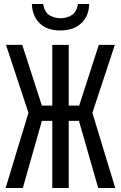

<svg xmlns="http://www.w3.org/2000/svg" viewBox="-20 -938 603 958"><path d="M8 0 122 -375 10 -714H91L189 -411H241V-714H323V-411H375L473 -714H553L441 -375L555 0H470L374 -335H323V0H241V-335H189L94 0ZM280 -786Q215 -786 178 -822Q141 -858 139 -918H195Q202 -877 227 -862Q252 -847 282 -847Q312 -847 337 -862Q362 -877 369 -918H425Q424 -859 386 -822.5Q348 -786 280 -786Z"/></svg>

Font: Noto Sans Mono SemiCondensed
Style: Regular
Weight: 400
Width: 4
Designer: Monotype Design Team
Foundry: Monotype Imaging Inc.
Version: Version 2.014